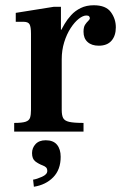

<svg xmlns="http://www.w3.org/2000/svg" viewBox="-20 -501 472 731"><path d="M34 0V-33Q64 -33 77.5 -37.5Q91 -42 94.5 -53Q98 -64 98 -83V-372Q98 -399 92.5 -408.5Q87 -418 70 -418H40V-452L184 -475H212V-388H215V-83Q215 -62 220.5 -51.5Q226 -41 243.5 -37Q261 -33 298 -33V0ZM210 -272V-380Q216 -393 226 -410Q236 -427 251 -443.5Q266 -460 287.5 -470.5Q309 -481 337 -481Q383 -481 402 -455Q421 -429 421 -397Q421 -365 404.5 -346Q388 -327 356 -327Q329 -327 313.5 -341Q298 -355 298 -380Q298 -398 304 -407Q310 -416 316 -421.5Q322 -427 322 -432Q322 -435 319.5 -438.5Q317 -442 309 -442Q296 -442 280 -429.5Q264 -417 249 -394Q234 -371 224.5 -340.5Q215 -310 215 -275ZM109 210 106 183Q120 181 140 172Q160 163 160 150Q160 141 155.5 136.5Q151 132 143 129Q127 123 114.5 113.5Q102 104 102 82Q102 62 115.5 47.5Q129 33 154 33Q183 33 197 50Q211 67 211 96Q211 145 182.5 174Q154 203 109 210Z"/></svg>

Font: Frank Ruhl Libre Medium
Style: Regular
Weight: 500
Designer: Yanek Iontef
Foundry: Fontef
Version: Version 6.004